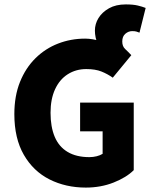

<svg xmlns="http://www.w3.org/2000/svg" viewBox="-20 -838 682 870"><path d="M369 12Q278 12 204.5 -25Q131 -62 88 -136.5Q45 -211 45 -321Q45 -403 70.5 -466.5Q96 -530 140.5 -574Q185 -618 243 -640.5Q301 -663 366 -663Q382 -663 400 -660Q418 -657 443 -650L432 -627Q417 -650 413.5 -667.5Q410 -685 410 -699Q410 -730 426.5 -756.5Q443 -783 474 -800.5Q505 -818 550 -818Q583 -818 604 -813Q625 -808 640 -802L612 -690Q605 -693 598 -695Q591 -697 579 -697Q562 -697 548 -685Q534 -673 534 -650Q534 -628 547 -616Q560 -604 575 -588L491 -486Q467 -503 439.5 -514Q412 -525 371 -525Q324 -525 287 -501.5Q250 -478 229.5 -433.5Q209 -389 209 -327Q209 -263 228 -218Q247 -173 286.5 -149.5Q326 -126 385 -126Q402 -126 418 -130Q434 -134 445 -141V-243H343V-373H586V-67Q553 -34 495 -11Q437 12 369 12Z"/></svg>

Font: Source Sans 3 ExtraBold
Style: Regular
Weight: 800
Designer: Paul D. Hunt
Foundry: Adobe
Version: Version 3.052;hotconv 1.1.0;makeotfexe 2.6.0